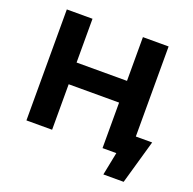

<svg xmlns="http://www.w3.org/2000/svg" viewBox="-144 -847 1145 1138"><g transform="rotate(20 428.0 -277.5)"><path d="M832 -132 753 145H625L654 0H567V-287H249V0H87V-700H249V-424H567V-700H729V-132Z"/></g></svg>

Font: CMG Sans
Style: Bold
Weight: 700
Designer: Julieta Ulanovsky
Foundry: Julieta Ulanovsky
Version: Version 7.200